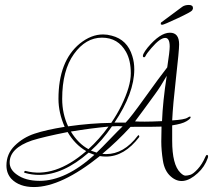

<svg xmlns="http://www.w3.org/2000/svg" viewBox="-20 -698 860 775"><path d="M666 -566Q703 -566 703 -519Q703 -494 690.5 -384.5Q678 -275 675 -212Q725 -215 737 -223Q749 -231 749.5 -225Q750 -219 732.5 -208.5Q715 -198 675 -192Q675 -174 675 -130Q675 -33 708 -1Q720 11 728.5 11Q737 11 748.5 7.5Q760 4 778 -15.5Q796 -35 809 -65Q813 -74 816.5 -72.5Q820 -71 820 -68Q820 -65 819 -61Q806 -24 778 1Q717 57 669 14Q644 -8 637.5 -50Q631 -92 631 -126.5Q631 -161 632 -187Q617 -186 507 -186Q454 -128 393 -77Q400 -76 408 -76Q480 -76 536 -150Q540 -155 542 -149V-145Q482 -66 408 -66Q395 -66 383 -68Q227 57 117 57Q58 57 26 24Q6 2 6 -30Q6 -77 39.5 -110Q73 -143 119.5 -158.5Q166 -174 241 -186Q216 -243 216 -299Q216 -451 302 -522Q348 -559 396 -559Q413 -559 431 -554Q494 -538 514 -472Q522 -447 522 -418Q522 -322 442 -203H487Q507 -223 566 -305.5Q625 -388 655 -426Q665 -491 665 -510Q665 -545 647 -545Q626 -545 591 -504Q572 -482 568 -473Q564 -464 558 -468Q552 -476 576 -506Q626 -566 666 -566ZM470 -272Q508 -350 508 -402Q508 -454 489 -488Q457 -546 391.5 -546Q326 -546 278.5 -480Q231 -414 231 -299Q231 -239 255 -188Q346 -201 429 -202Q453 -237 470 -272ZM19 -42Q19 -14 47 6Q82 32 140 32Q245 32 361 -73L338 -82Q235 8 138 8Q109 8 81 0Q76 -1 78 -5Q80 -9 83 -8Q200 23 328 -88Q282 -115 253 -165Q157 -146 109 -131Q19 -100 19 -42ZM525 -208Q539 -207 564.5 -207Q590 -207 634 -209Q637 -287 653 -392Q628 -348 605.5 -317.5Q583 -287 559.5 -254.5Q536 -222 525 -208ZM418 -187Q344 -180 266 -167Q296 -118 337 -96Q380 -135 418 -187ZM432 -188Q393 -131 347 -90Q360 -85 370 -82Q391 -102 426 -138.5Q461 -175 475 -188Q466 -189 455 -189Q444 -189 432 -188ZM759 -665Q759 -662 755.5 -656Q752 -650 696.5 -624Q641 -598 635 -598Q629 -598 629 -601.5Q629 -605 630 -607Q644 -617 674.5 -640Q705 -663 715.5 -670.5Q726 -678 742.5 -678Q759 -678 759 -665Z"/></svg>

Font: Lovers Quarrel
Style: Regular
Weight: 400
Designer: Robert E. Leuschke
Foundry: Robert E. Leuschke
Version: Version 1.001